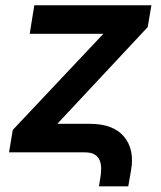

<svg xmlns="http://www.w3.org/2000/svg" viewBox="-20 -565 598 712"><path d="M27.3 -83.1 363.3 -439.6H90.2L107.2 -545.5H541.5L527.7 -464.5L192.5 -105.8H312.5Q400.2 -105.8 439.6 -58.6Q479.8 -10.7 465.9 67.1L455.6 126.1H346.9L352.3 93Q355.1 76 355.1 59.5Q355.1 43 349.6 29.7Q344.1 16.3 331.1 8.2Q318.2 0 295.1 0H13.5Z"/></svg>

Font: Inter P Semi Bold
Style: Italic
Weight: 600
Italic angle: 9.39999°
Designer: Rasmus Andersson
Foundry: rsms
Version: Version 3.018;git-588b23468